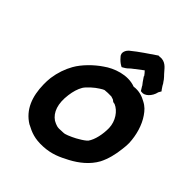

<svg xmlns="http://www.w3.org/2000/svg" viewBox="-260 -1128 1269 1269"><g transform="rotate(45 374.5 -493.0)"><path d="M78 -366C75 -344 75 -323 75 -302C77 -193 110 -102 197 -49H198C245 -24 287 -6 364 -10C440 -14 490 -38 547 -68C607 -100 666 -146 701 -210C725 -257 739 -313 745 -370C748 -390 749 -411 749 -428V-429C746 -500 725 -573 688 -626C670 -652 652 -673 618 -690C593 -704 555 -720 506 -713C425 -744 328 -707 273 -667C219 -631 160 -573 129 -518C104 -474 86 -422 78 -366ZM241 -368C246 -406 256 -440 272 -467C287 -491 329 -528 357 -545C370 -554 381 -559 386 -561C396 -563 432 -564 448 -563L460 -559H461C461 -559 461 -558 464 -558L473 -554C476 -550 484 -543 498 -543C544 -524 583 -468 585 -405C586 -349 573 -285 547 -249C541 -241 514 -222 499 -214C480 -201 427 -176 406 -171C400 -170 392 -169 383 -169H380C339 -165 327 -171 298 -186C251 -218 229 -279 241 -368ZM307 -790C321 -773 336 -761 348 -754L359 -748L371 -755C386 -763 397 -773 409 -785C435 -805 458 -823 482 -841C491 -832 499 -822 506 -812V-808L528 -776C532 -772 536 -765 542 -758L543 -755L561 -726L569 -725C599 -719 638 -754 648 -802L659 -821L651 -831C639 -849 635 -854 627 -870C627 -870 626 -869 626 -869C626 -869 626 -870 626 -870C610 -897 594 -908 578 -928C564 -943 539 -981 490 -975C490 -975 483 -974 483 -974C483 -974 478 -975 478 -975C423 -937 371 -904 316 -859C306 -850 280 -817 307 -790Z"/></g></svg>

Font: Hussar Pisanka
Style: BlkKur
Weight: 700
Designer: Robert Jablonski
Foundry: Cannot Into Space Fonts
Version: Version 1.070